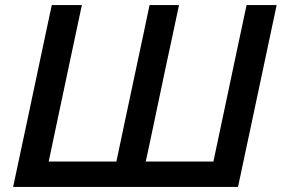

<svg xmlns="http://www.w3.org/2000/svg" viewBox="-20 -733 1105 753"><path d="M31.5 0Q44 -58.5 55.5 -113Q67 -167.5 81.5 -234.5L132 -473Q146.5 -542 158.5 -598Q170.5 -653.5 183 -713H301Q288.5 -653 276.5 -597.5Q264.5 -541.5 250 -473L203.5 -253.5Q194.5 -210 186.5 -173Q178.5 -135.5 171 -99.5H436.5Q444 -135.5 452 -173Q460 -210.5 469 -253.5L516 -474.5Q530.5 -542 542.2 -597.5Q554 -653 566.5 -713H682Q669 -653 657.5 -597.5Q645.5 -542 631 -474.5L584.5 -253.5Q575.5 -210.5 567.5 -173Q559.5 -135.5 551.5 -99.5H817Q824.5 -135.5 832.5 -173Q840.5 -210 849.5 -253L896 -473Q910.5 -541.5 922.5 -598Q934.5 -654.5 947 -713H1065Q1052.5 -654 1040.5 -597.8Q1028.5 -541.5 1014 -473L963.5 -235Q949 -167.5 937.5 -113.2Q926 -59 913.5 0Z"/></svg>

Font: Heraclito Medium
Style: Italic
Weight: 500
Italic angle: -12°
Designer: Kostas Bartsokas (font) & Cristiano Sobral (main changes)
Foundry: Kostas Bartsokas (font) & Cristiano Sobral (main changes)
Version: Version 1.00;July 8, 2020;FontCreator 13.0.0.2655 64-bit